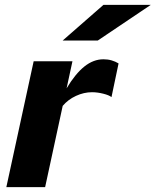

<svg xmlns="http://www.w3.org/2000/svg" viewBox="-20 -767 638 787"><path d="M6 0 118 -516H277L253 -405Q289 -465 326 -494.5Q363 -524 404 -524Q422 -524 437.5 -519.5Q453 -515 466 -507L437 -369Q427 -377 403 -383Q379 -389 357 -389Q324 -389 291.5 -374Q259 -359 237 -333L165 0ZM404 -747H598L381 -601H237Z"/></svg>

Font: Red Hat Text
Style: Bold Italic
Weight: 700
Italic angle: -12°
Designer: Pentagram / MCKL
Foundry: Pentagram / MCKL
Version: Version 1.003; Red Hat Text Bold Italic